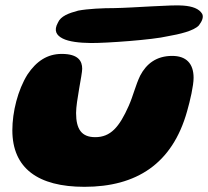

<svg xmlns="http://www.w3.org/2000/svg" viewBox="-20 -667 784 723"><path d="M322.5 -505C380 -504.5 555 -517 611.5 -530.5C654.5 -538 710 -550.5 729 -571.5C741.5 -588 747 -602.5 741.5 -614.5C730 -634.5 704 -643.5 669.5 -646C632.5 -650 479.5 -637.5 410.5 -636.5C367 -636.5 311.5 -634 274.5 -627C239 -617.5 208.5 -606.5 198 -581.5C181.5 -551.5 192.5 -534 216 -522C239.5 -510 278.5 -505.5 322.5 -505ZM298 36.5C493 36.5 629 -49.5 684.5 -248C696 -288 709 -344.5 709 -374C709 -428 681 -456.5 628.5 -456.5C569 -456.5 531.5 -427 508 -382.5C490 -345 482 -307.5 465 -269C429 -187.5 396 -150.5 338.5 -150.5C288 -150.5 266.5 -179.5 266.5 -241.5C266.5 -285.5 289.5 -385.5 289.5 -408C289.5 -436.5 275.5 -464 212.5 -464C158 -464 117 -436.5 83.5 -386.5C47 -328 26.5 -245.5 26.5 -176.5C26.5 -33.5 123 36.5 298 36.5Z"/></svg>

Font: Gluten
Style: Bold Italic
Weight: 700
Italic angle: -13°
Designer: Tyler Finck
Foundry: Etcetera Type Company
Version: Version 0.920